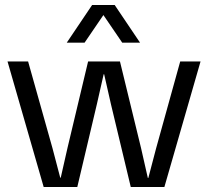

<svg xmlns="http://www.w3.org/2000/svg" viewBox="-20 -745 829 765"><path d="M458 -500 542 -155 569 -36H571L602 -154L698 -500H779L635 0H501L422 -330L395 -449H393L366 -330L288 0H154L10 -500H92L189 -155L220 -37H222L249 -156L331 -500ZM246 -575 347 -725H437L538 -575H467L392 -685L317 -575Z"/></svg>

Font: TASA Orbiter Display
Style: Regular
Weight: 400
Designer: Weizhong Zhang
Version: Version 1.000;Glyphs 3.1.2 (3151)